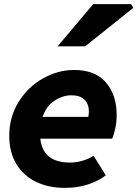

<svg xmlns="http://www.w3.org/2000/svg" viewBox="-20 -900 668 933"><path d="M25 -240Q25 -332 70.5 -405Q116 -478 189 -519Q262 -560 340 -560Q443 -560 495 -499Q547 -438 547 -341Q547 -306 539.5 -273Q532 -240 525 -226H176Q188 -110 321 -110Q351 -110 382.5 -119.5Q414 -129 435 -143L494 -48Q458 -20 407 -3.5Q356 13 295 13Q216 13 155 -16.5Q94 -46 59.5 -103Q25 -160 25 -240ZM409 -332Q412 -346 412 -358Q412 -394 390.5 -415.5Q369 -437 327 -437Q285 -437 245 -411Q205 -385 187 -332ZM433 -880H617L628 -862L394 -675H260Z"/></svg>

Font: Nebula Sans Bold
Style: Regular
Weight: 700
Italic angle: -9°
Designer: Paul D. Hunt for Adobe (as Source Sans)
Foundry: Nebula Entertainment & Broadcasting LLC
Version: Version 1.010